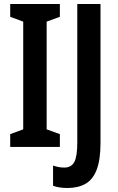

<svg xmlns="http://www.w3.org/2000/svg" viewBox="-20 -734 589 959"><path d="M279 0H31V-64L96 -88V-626L31 -650V-714H279V-650L213 -626V-88L279 -64ZM317 205Q298 205 280 202.5Q262 200 245 194V93Q257 97 271 100Q285 103 301 103Q336 103 351 75.5Q366 48 366 -22V-714H482V-20Q482 64 463 113.5Q444 163 407 184Q370 205 317 205Z"/></svg>

Font: Noto Sans Thai Looped ExtraCondensed SemiBold
Style: Regular
Weight: 600
Width: 2
Designer: Sasikarn Vongin, Ben Mitchell
Foundry: The Fontpad Ltd
Version: Version 1.001; ttfautohint (v1.8.4.7-5d5b)